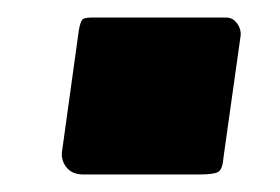

<svg xmlns="http://www.w3.org/2000/svg" viewBox="-20 -483 319 219"><path d="M235 -304Q234 -290 229 -287Q224 -284 208 -284H75Q62 -284 55.5 -292.5Q49 -301 51 -312L70 -449Q72 -460 75 -461.5Q78 -463 85 -463H238Q246 -463 251 -455.5Q256 -448 254 -439Z"/></svg>

Font: Libre Franklin Thin Black
Style: Italic
Weight: 900
Italic angle: -8°
Version: Version 2.000